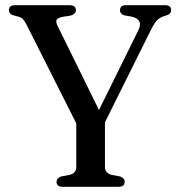

<svg xmlns="http://www.w3.org/2000/svg" viewBox="-20 -720 691 740"><path d="M460.5 -19Q460.5 0 437 0H221Q198 0 198 -19Q198 -34 216 -40L248.5 -46Q274 -53 274 -76.5V-244.5L82 -625.5Q74 -640.5 67.8 -646.8Q61.5 -653 50.5 -656L33 -660.5Q14.5 -666 14.5 -681Q14.5 -700 38.5 -700H247.5Q272.5 -700 272.5 -681Q272.5 -665.5 250.5 -659.5L220.5 -655Q201.5 -650.5 198 -643.2Q194.5 -636 202 -620L361.5 -296L513 -603Q533.5 -644.5 489 -655.5L459 -661Q442.5 -666 442.5 -681Q442.5 -700 466 -700H616Q639.5 -700 639.5 -681Q639.5 -674 635.8 -669.2Q632 -664.5 621.5 -660.5L613 -658Q596 -653 585 -641.5Q574 -630 559 -599.5L384.5 -248.5V-76.5Q384.5 -53 410 -46L442.5 -40Q460.5 -34 460.5 -19Z"/></svg>

Font: Fraunces 72pt Soft
Style: Regular
Weight: 400
Version: Version 1.000;[b76b70a41]